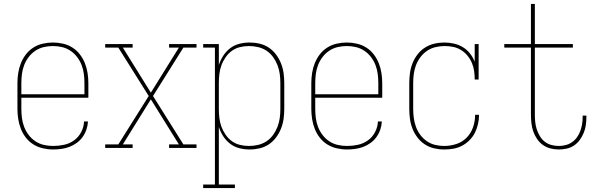

<svg xmlns="http://www.w3.org/2000/svg" viewBox="-20 -755 3040 980"><path d="M251 8Q225 8 199 2Q173 -4 151 -17.5Q129 -31 112.5 -52Q96 -73 86.5 -97.5Q77 -122 73 -148Q69 -174 69 -200V-330Q69 -356 73 -382Q77 -408 86.5 -432Q96 -456 112 -477Q128 -498 150 -512Q172 -526 198 -532Q224 -538 250 -538Q276 -538 302 -532Q328 -526 350 -512Q372 -498 388 -477Q404 -456 413.5 -432Q423 -408 427 -382Q431 -356 431 -330V-256H89V-200Q89 -176 92 -152.5Q95 -129 103.5 -107Q112 -85 126.5 -66Q141 -47 160.5 -34Q180 -21 203.5 -15.5Q227 -10 251 -10Q279 -10 307 -16Q335 -22 358 -38.5Q381 -55 394.5 -81Q408 -107 409 -135H429Q428 -114 421 -93.5Q414 -73 401.5 -55.5Q389 -38 371.5 -25.5Q354 -13 334.5 -5.5Q315 2 293.5 5Q272 8 251 8ZM411 -274V-330Q411 -354 408 -377.5Q405 -401 396.5 -423Q388 -445 373.5 -464Q359 -483 339.5 -496Q320 -509 297 -514.5Q274 -520 250 -520Q226 -520 203 -514.5Q180 -509 160.5 -496Q141 -483 126.5 -464Q112 -445 103.5 -423Q95 -401 92 -377.5Q89 -354 89 -330V-274Z M517 0V-18H584L739 -265L584 -512H517V-530H657V-512H607L750 -282L893 -512H843V-530H983V-512H916L761 -265L916 -18H983V0H843V-18H893L750 -248L607 -18H657V0Z M1017 205V187H1077V-512H1017V-530H1097V-423Q1105 -448 1119.5 -470.5Q1134 -493 1155 -509Q1176 -525 1202 -531.5Q1228 -538 1254 -538Q1280 -538 1305.5 -532Q1331 -526 1352.5 -511.5Q1374 -497 1389.5 -476Q1405 -455 1414.5 -431Q1424 -407 1427.5 -381.5Q1431 -356 1431 -330V-200Q1431 -174 1427.5 -148.5Q1424 -123 1414.5 -99Q1405 -75 1389.5 -54Q1374 -33 1352.5 -18.5Q1331 -4 1305.5 2Q1280 8 1254 8Q1228 8 1202 1.5Q1176 -5 1155 -21Q1134 -37 1119.5 -59.5Q1105 -82 1097 -107V187H1179V205ZM1251 -10Q1274 -10 1297.5 -15.5Q1321 -21 1340.5 -34Q1360 -47 1374 -66.5Q1388 -86 1396.5 -108Q1405 -130 1408 -153Q1411 -176 1411 -200V-330Q1411 -354 1408 -377Q1405 -400 1396.5 -422Q1388 -444 1374 -463.5Q1360 -483 1340.5 -496Q1321 -509 1297.5 -514.5Q1274 -520 1251 -520Q1228 -520 1205 -514.5Q1182 -509 1163.5 -495.5Q1145 -482 1131.5 -462.5Q1118 -443 1110 -421Q1102 -399 1099.5 -376Q1097 -353 1097 -330V-200Q1097 -177 1099.5 -154Q1102 -131 1110 -109Q1118 -87 1131.5 -67.5Q1145 -48 1163.5 -34.5Q1182 -21 1205 -15.5Q1228 -10 1251 -10Z M1751 8Q1725 8 1699 2Q1673 -4 1651 -17.5Q1629 -31 1612.5 -52Q1596 -73 1586.5 -97.5Q1577 -122 1573 -148Q1569 -174 1569 -200V-330Q1569 -356 1573 -382Q1577 -408 1586.5 -432Q1596 -456 1612 -477Q1628 -498 1650 -512Q1672 -526 1698 -532Q1724 -538 1750 -538Q1776 -538 1802 -532Q1828 -526 1850 -512Q1872 -498 1888 -477Q1904 -456 1913.5 -432Q1923 -408 1927 -382Q1931 -356 1931 -330V-256H1589V-200Q1589 -176 1592 -152.5Q1595 -129 1603.5 -107Q1612 -85 1626.5 -66Q1641 -47 1660.5 -34Q1680 -21 1703.5 -15.5Q1727 -10 1751 -10Q1779 -10 1807 -16Q1835 -22 1858 -38.5Q1881 -55 1894.5 -81Q1908 -107 1909 -135H1929Q1928 -114 1921 -93.5Q1914 -73 1901.5 -55.5Q1889 -38 1871.5 -25.5Q1854 -13 1834.5 -5.5Q1815 2 1793.5 5Q1772 8 1751 8ZM1911 -274V-330Q1911 -354 1908 -377.5Q1905 -401 1896.5 -423Q1888 -445 1873.5 -464Q1859 -483 1839.5 -496Q1820 -509 1797 -514.5Q1774 -520 1750 -520Q1726 -520 1703 -514.5Q1680 -509 1660.5 -496Q1641 -483 1626.5 -464Q1612 -445 1603.5 -423Q1595 -401 1592 -377.5Q1589 -354 1589 -330V-274Z M2247 8Q2221 8 2195.5 2Q2170 -4 2148.5 -18Q2127 -32 2111 -53Q2095 -74 2085.5 -98Q2076 -122 2072.5 -148Q2069 -174 2069 -200V-330Q2069 -356 2072.5 -382Q2076 -408 2085.5 -432Q2095 -456 2111 -477Q2127 -498 2149 -512Q2171 -526 2196.5 -532Q2222 -538 2248 -538Q2273 -538 2297 -532.5Q2321 -527 2342 -514.5Q2363 -502 2378.5 -482.5Q2394 -463 2403 -440V-530H2423V-349H2403Q2403 -371 2400 -392.5Q2397 -414 2388.5 -434Q2380 -454 2366 -471Q2352 -488 2333.5 -499.5Q2315 -511 2293.5 -515.5Q2272 -520 2250 -520Q2250 -520 2250 -520Q2250 -520 2250 -520Q2226 -520 2203 -514.5Q2180 -509 2160.5 -496Q2141 -483 2126.5 -464Q2112 -445 2103.5 -423Q2095 -401 2092 -377.5Q2089 -354 2089 -330V-200Q2089 -177 2092 -153.5Q2095 -130 2103 -108Q2111 -86 2125 -67Q2139 -48 2158.5 -34.5Q2178 -21 2201 -15.5Q2224 -10 2247 -10Q2279 -10 2309.5 -20Q2340 -30 2362 -52.5Q2384 -75 2394.5 -105.5Q2405 -136 2405 -167Q2405 -168 2405 -168Q2405 -168 2405 -169H2425Q2425 -168 2425 -167.5Q2425 -167 2425 -167Q2425 -144 2419.5 -120.5Q2414 -97 2403.5 -76.5Q2393 -56 2376 -39Q2359 -22 2338 -11Q2317 0 2294 4Q2271 8 2247 8Z M2832 8Q2810 8 2789 2.5Q2768 -3 2750.5 -15.5Q2733 -28 2721 -46Q2709 -64 2702 -84Q2695 -104 2692.5 -125.5Q2690 -147 2690 -169V-512H2554V-530H2690V-735H2710V-530H2904V-512H2710V-169Q2710 -150 2712 -131Q2714 -112 2720 -94Q2726 -76 2736 -59.5Q2746 -43 2761 -31.5Q2776 -20 2794.5 -15Q2813 -10 2832 -10Q2850 -10 2867.5 -14.5Q2885 -19 2900 -29.5Q2915 -40 2925.5 -55Q2936 -70 2942 -86.5Q2948 -103 2951 -121Q2954 -139 2954 -157Q2954 -159 2954 -161Q2954 -163 2954 -165H2973Q2973 -163 2973 -160.5Q2973 -158 2973 -156Q2973 -136 2970 -115.5Q2967 -95 2959 -76Q2951 -57 2939 -40.5Q2927 -24 2910 -12.5Q2893 -1 2872.5 3.5Q2852 8 2832 8Z"/></svg>

Font: Iosevka Slab Thin
Style: Regular
Weight: 100
Monospace: yes
Designer: Belleve Invis
Foundry: Belleve Invis
Version: Version 11.1.0; ttfautohint (v1.8.3)